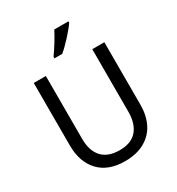

<svg xmlns="http://www.w3.org/2000/svg" viewBox="-220 -1080 1128 1225"><g transform="rotate(-30 344.5 -467.0)"><path d="M604 -252Q604 -176 575 -117Q546 -58 486.5 -24Q427 10 341 10Q217 10 150.5 -61Q84 -132 84 -254V-714H173V-251Q173 -163 216.5 -115.5Q260 -68 346 -68Q432 -68 473.5 -117.5Q515 -167 515 -252V-714H604ZM472 -934Q452 -904 409 -857Q366 -810 334 -784H277V-796Q299 -826 325.5 -869Q352 -912 368 -944H472Z"/></g></svg>

Font: Noto Sans Display
Style: Regular
Weight: 400
Designer: Monotype Design team
Foundry: Monotype Imaging Inc.
Version: Version 1.000